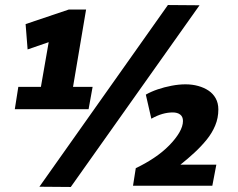

<svg xmlns="http://www.w3.org/2000/svg" viewBox="-20 -740 948 765"><path d="M39 -305 53 -394H143L174 -572L90 -543L82 -644L254 -702H323L271 -394H349L333 -305ZM262 5 137 4 649 -720 775 -719ZM510 0 521 -70Q559 -88 593.5 -111Q628 -134 654 -160.5Q680 -187 694.5 -212Q709 -237 709 -258Q709 -275 698 -283.5Q687 -292 668 -292Q648 -292 627 -286Q606 -280 583 -267L561 -363Q582 -375 608.5 -384Q635 -393 664 -398.5Q693 -404 719 -404Q746 -404 769.5 -397.5Q793 -391 811 -379Q829 -367 839.5 -348Q850 -329 850 -304Q850 -270 837.5 -240Q825 -210 803.5 -183.5Q782 -157 755 -132Q728 -107 699 -84H842L826 0Z"/></svg>

Font: Georama ExtraCondensed Thin ExtraBold
Style: Italic
Weight: 800
Italic angle: -9°
Version: Version 1.001